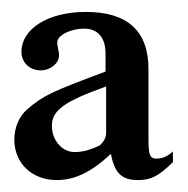

<svg xmlns="http://www.w3.org/2000/svg" viewBox="-20 -696 316 322"><path d="M270 -442C260 -433 252 -430 242 -430C231 -430 229 -437 229 -465V-580C229 -644 194 -676 124 -676C61 -676 16 -648 16 -609C16 -591 30 -578 48 -578C65 -578 79 -590 79 -603C79 -605 79 -608 78 -611C77 -617 76 -621 76 -625C76 -637 99 -648 121 -648C144 -648 157 -633 157 -606V-576C66 -542 53 -536 26 -513C12 -501 4 -482 4 -462C4 -422 34 -394 75 -394C105 -394 133 -407 166 -438C172 -406 184 -394 211 -394C234 -394 246 -401 270 -424ZM158 -474C158 -466 155 -459 147 -452C130 -444 118 -441 105 -441C84 -441 67 -461 67 -485C67 -511 88 -526 158 -551Z"/></svg>

Font: STIXGeneral
Style: Regular
Weight: 400
Designer: MicroPress Inc., with final additions and corrections provided by Coen Hoffman, Elsevier (retired)
Version: Version 1.1.0